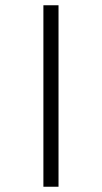

<svg xmlns="http://www.w3.org/2000/svg" viewBox="-20 -680 388 730"><path d="M145 -660H202.5V30H145Z"/></svg>

Font: Anek Bangla Medium Light
Style: Regular
Weight: 300
Version: Version 1.003